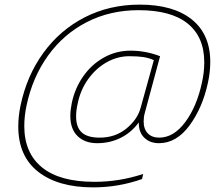

<svg xmlns="http://www.w3.org/2000/svg" viewBox="-20 -734 949 830"><path d="M59 -187Q59 -232 69 -279Q96 -407 167.5 -505.5Q239 -604 346 -659Q453 -714 584 -714Q729 -714 809 -650Q889 -586 889 -466Q889 -423 879 -377Q856 -269 799.5 -192Q743 -115 667 -115Q628 -115 603.5 -139Q579 -163 580 -205Q548 -161 501.5 -138Q455 -115 400 -115Q347 -115 315.5 -145.5Q284 -176 284 -233Q284 -257 290 -287Q303 -351 339 -403Q375 -455 428.5 -485Q482 -515 544 -515Q610 -515 672 -491L606 -246Q601 -229 601 -209Q601 -176 619 -157.5Q637 -139 668 -139Q731 -139 781 -206.5Q831 -274 853 -377Q863 -421 863 -465Q863 -574 791.5 -632Q720 -690 579 -690Q456 -690 355.5 -638.5Q255 -587 188 -494Q121 -401 95 -279Q85 -233 85 -189Q85 -73 161.5 -10.5Q238 52 388 52Q496 52 599 18L594 40Q492 76 383 76Q231 76 145 8.5Q59 -59 59 -187ZM588 -268 645 -474Q623 -484 598.5 -487.5Q574 -491 539 -491Q488 -491 441.5 -465Q395 -439 361.5 -392.5Q328 -346 316 -287Q309 -258 309 -230Q309 -184 333.5 -161.5Q358 -139 411 -139Q478 -139 526 -178Q574 -217 588 -268Z"/></svg>

Font: Prompt Thin
Style: Italic
Weight: 250
Italic angle: -12°
Designer: Katatrad Team
Foundry: CadsonDemak
Version: Version 1.001